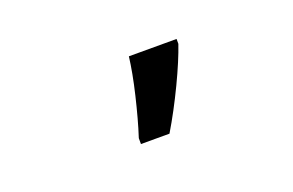

<svg xmlns="http://www.w3.org/2000/svg" viewBox="-42 -919 660 432"><g transform="rotate(-20 288.5 -703.5)"><path d="M238.8 -606H307.1C324.7 -635.3 341.8 -667.5 358.4 -702.1C375 -736.8 387.2 -766.1 395 -789.1V-800.8H280.8C277.8 -776.4 272.5 -747.1 264.2 -712.4C255.9 -677.7 247.6 -647 238.8 -620.1Z"/></g></svg>

Font: Sahel SemiBold
Style: Bold
Weight: 600
Foundry: Saber Rastikerdar (saber.rastikerdar@gmail.com)
Version: Version 3.4.0